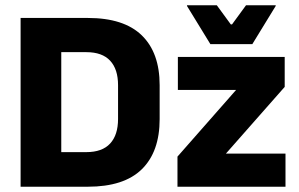

<svg xmlns="http://www.w3.org/2000/svg" viewBox="-20 -707 1134 727"><path d="M167.5 0V-131H307Q367 -131 397 -163.5Q427 -196 427 -256.5V-384.5Q427 -445 397 -477.2Q367 -509.5 307 -509.5H167V-639H312.5Q449 -639 516.8 -573.2Q584.5 -507.5 584.5 -384.5V-256Q584.5 -132.5 517 -66.2Q449.5 0 312.5 0ZM58 0V-639H212V0ZM1061 -125.5V0H652V-114L874 -366.5H653.5V-491.5H1058V-378L835.5 -125.5ZM776.5 -540 688 -684.5V-687H801L854 -614.5H858.5L911.5 -687H1024V-684.5L935.5 -540Z"/></svg>

Font: Anek Latin
Style: Bold
Weight: 700
Designer: Yesha Goshar
Foundry: Ek Type
Version: Version 1.003